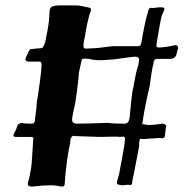

<svg xmlns="http://www.w3.org/2000/svg" viewBox="-20 -686 703 711"><path d="M630 -519Q635 -519 637.5 -515Q640 -511 640 -507Q638 -505 636.5 -497.5Q635 -490 633 -483Q631 -476 624.5 -472Q618 -468 612 -468H562Q548 -468 548 -447Q545 -441 541 -415Q537 -389 534 -366Q526 -334 517.5 -290Q509 -246 509 -239L507 -230Q507 -226 510 -225.5Q513 -225 515.5 -225Q518 -225 520 -225Q522 -223 533 -223Q550 -223 580 -228Q590 -228 594 -222.5Q598 -217 594 -214Q594 -208 592.5 -200Q591 -192 591 -182Q588 -174 580 -174L569 -175L540 -173L509 -171Q499 -174 497 -168.5Q495 -163 495 -143Q490 -118 482.5 -78Q475 -38 470 -16Q470 -5 466 -2Q462 1 456 -2Q450 -2 444.5 -1Q439 0 433 0Q429 0 421 -2Q413 -2 413 -9Q413 -13 416 -23Q419 -33 421 -41Q422 -49 432 -100Q442 -151 442 -165L443 -172Q443 -180 436 -180L424 -179Q419 -180 403 -180L350 -179L290 -181L259 -182Q257 -183 254 -183Q248 -183 244.5 -178Q241 -173 241 -168Q241 -160 233 -122Q229 -100 224.5 -60.5Q220 -21 220 -9Q220 -1 217.5 2Q215 5 210 5Q206 5 201 4Q196 3 191 2Q179 0 167 0Q142 0 99 5Q83 5 83 -5Q83 -9 84 -11.5Q85 -14 85 -16Q89 -26 95 -62Q97 -72 99.5 -113Q102 -154 103 -171L104 -174Q104 -179 92 -179H39Q30 -179 30 -183Q30 -188 32 -192Q34 -196 37.5 -202.5Q41 -209 43 -217Q45 -224 50.5 -227.5Q56 -231 61 -231Q68 -228 95 -228Q105 -228 107.5 -233Q110 -238 110 -246Q110 -251 113 -270.5Q116 -290 116 -306Q120 -325 127 -378Q134 -431 134 -444Q134 -454 131 -456Q128 -458 124 -458H85Q74 -458 74 -468Q76 -473 77.5 -477Q79 -481 82 -486Q88 -500 92 -504Q98 -504 107.5 -505.5Q117 -507 127 -507Q135 -507 138 -510Q141 -513 143.5 -520Q146 -527 148 -532Q149 -537 156 -574Q163 -611 163 -638Q163 -657 172.5 -661.5Q182 -666 202 -666H262Q273 -666 285 -663Q297 -660 304 -659Q317 -658 317 -650Q317 -646 314.5 -640.5Q312 -635 311 -631Q301 -593 297 -567Q296 -555 292 -540Q287 -514 290 -511Q290 -506 300 -506L319 -507Q340 -507 396 -515H492Q498 -515 500 -518Q502 -521 503 -527Q504 -533 505 -536Q508 -556 515 -590Q522 -624 527 -638Q531 -662 544 -656Q546 -656 555.5 -657.5Q565 -659 580 -659Q589 -658 589 -653Q589 -650 584 -639.5Q579 -629 577 -621L570 -584Q559 -522 559 -518Q559 -510 569 -510L583 -511Q591 -511 626 -518ZM495 -465Q495 -476 481 -476Q474 -476 459.5 -474Q445 -472 437 -471Q399 -465 385 -465Q369 -463 353 -463Q338 -463 322 -465Q310 -469 295 -469Q284 -469 283 -465Q281 -459 277 -439L272 -416Q272 -402 265 -348Q258 -294 254 -285Q247 -250 247 -246V-241Q247 -230 262 -228L316 -229L379 -231Q400 -228 439 -228Q448 -228 452.5 -232Q457 -236 460 -249L463 -282Q464 -290 467 -320.5Q470 -351 474 -363Q484 -423 492 -444Q493 -450 494 -455Q495 -460 495 -465Z"/></svg>

Font: Barrio
Style: Regular
Weight: 400
Designer: Pablo Cosgaya & Sergio Jimenez
Foundry: Pablo Cosgaya & Sergio Jimenez
Version: Version 1.005